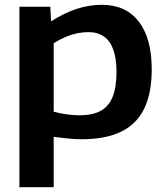

<svg xmlns="http://www.w3.org/2000/svg" viewBox="-20 -571 689 801"><path d="M61 210V-543H190L193 -482Q250 -518 301.5 -534.5Q353 -551 405 -551Q505 -551 559 -481Q613 -411 613 -282Q613 -182 581.5 -117.5Q550 -53 485 -21.5Q420 10 320 10Q294 10 265 7Q236 4 204 0V210ZM313 -90Q365 -90 399 -108Q433 -126 449.5 -166Q466 -206 466 -270Q466 -328 452.5 -364.5Q439 -401 413 -419Q387 -437 349 -437Q326 -437 303.5 -432.5Q281 -428 256.5 -418Q232 -408 204 -391V-105Q234 -97 261.5 -93.5Q289 -90 313 -90Z"/></svg>

Font: Georama SemiExpanded SemiBold
Style: Regular
Weight: 600
Width: 6
Designer: Jean-Baptiste Levee
Foundry: Production Type
Version: Version 1.001